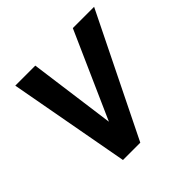

<svg xmlns="http://www.w3.org/2000/svg" viewBox="-141 -658 788 788"><g transform="rotate(-45 253.0 -264.0)"><path d="M215.8 -151.9 382.8 -528.3H506.3L246.1 0H145.5L48.8 -528.3H165Z"/></g></svg>

Font: Roboto Medium
Style: Italic
Weight: 500
Italic angle: -12°
Designer: Google
Version: Version 2.134; 2016